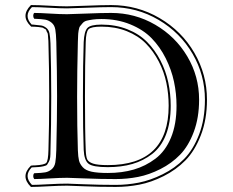

<svg xmlns="http://www.w3.org/2000/svg" viewBox="-20 -701 917 757"><path d="M287 -109Q288 -82 291.5 -68Q295 -54 306.5 -41.5Q318 -29 341.5 -24Q365 -19 405 -19Q461 -19 507.5 -32.5Q554 -46 593 -75.5Q632 -105 654 -158Q676 -211 676 -284Q676 -332 666 -379Q656 -426 633.5 -471Q611 -516 578 -550Q545 -584 493.5 -605Q442 -626 380 -626Q360 -626 346 -624Q332 -622 322 -619.5Q312 -617 305.5 -609.5Q299 -602 295.5 -597.5Q292 -593 290 -580.5Q288 -568 288 -561Q288 -554 287 -536Q284 -416 284 -320Q284 -197 287 -109ZM244 -645Q259 -645 319.5 -647.5Q380 -650 418 -650Q512 -650 592 -603.5Q672 -557 718.5 -478.5Q765 -400 765 -308Q765 -237 744 -181Q723 -125 690 -91Q657 -57 612.5 -34.5Q568 -12 524.5 -3.5Q481 5 436 5Q376 5 315.5 2.5Q255 0 245 0Q217 0 176.5 2.5Q136 5 115 5Q111 0 111 -7Q111 -14 115 -18Q145 -19 158.5 -21.5Q172 -24 183.5 -33.5Q195 -43 198 -60Q201 -77 202 -109Q205 -234 205 -321Q205 -412 202 -536Q201 -568 198 -585Q195 -602 183.5 -611.5Q172 -621 158.5 -623.5Q145 -626 115 -627Q111 -632 111 -639Q111 -646 115 -650Q137 -650 177 -647.5Q217 -645 244 -645ZM318 -110Q319 -83 324 -72.5Q329 -62 347 -56Q365 -50 405 -50Q645 -50 645 -284Q645 -330 636 -374Q627 -418 606 -458.5Q585 -499 555 -529.5Q525 -560 480 -578Q435 -596 380 -596Q339 -596 329 -585.5Q319 -575 318 -535Q315 -456 315 -320Q315 -182 318 -110ZM310 -110Q307 -184 307 -320Q307 -454 310 -535Q312 -577 324.5 -590.5Q337 -604 380 -604Q436 -604 482.5 -585.5Q529 -567 560 -535.5Q591 -504 612.5 -462.5Q634 -421 643.5 -376Q653 -331 653 -284Q653 -217 634 -169Q615 -121 580 -94Q545 -67 502 -54.5Q459 -42 405 -42Q346 -42 329 -55.5Q312 -69 310 -110ZM244 -676Q260 -676 321 -678.5Q382 -681 418 -681Q522 -681 609.5 -629.5Q697 -578 746.5 -492.5Q796 -407 796 -308Q796 -230 772 -168Q748 -106 711 -68.5Q674 -31 625 -6.5Q576 18 529.5 27Q483 36 436 36Q371 36 311.5 33.5Q252 31 245 31Q214 31 169.5 33.5Q125 36 104 36H102L101 35Q60 -6 101 -47L102 -48H103Q109 -49 119 -49Q155 -51 162.5 -59Q170 -67 171 -110Q174 -206 174 -321Q174 -430 171 -530Q171 -541 170 -548.5Q169 -556 169 -562.5Q169 -569 166 -573.5Q163 -578 162.5 -581.5Q162 -585 157 -587Q152 -589 151 -590.5Q150 -592 142 -593Q134 -594 131.5 -594.5Q129 -595 118 -595.5Q107 -596 103 -596L102 -597L101 -598Q60 -638 101 -680L102 -681H104Q131 -681 175 -678.5Q219 -676 244 -676ZM244 -668Q218 -668 174.5 -670.5Q131 -673 106 -673Q72 -639 105 -604Q107 -604 110 -604Q133 -602 142.5 -600.5Q152 -599 162 -591.5Q172 -584 175 -570Q178 -556 179 -530Q182 -431 182 -321Q182 -205 179 -109Q179 -92 178 -81.5Q177 -71 172.5 -63Q168 -55 165.5 -51.5Q163 -48 151.5 -45.5Q140 -43 132.5 -42.5Q125 -42 105 -41Q72 -7 106 28Q125 28 169.5 25.5Q214 23 245 23Q252 23 312 25.5Q372 28 436 28Q482 28 527.5 19Q573 10 621.5 -14Q670 -38 706 -74.5Q742 -111 765 -171Q788 -231 788 -308Q788 -405 739.5 -488.5Q691 -572 605.5 -622.5Q520 -673 418 -673Q383 -673 321.5 -670.5Q260 -668 244 -668Z"/></svg>

Font: Linux Libertine Initials O
Style: Initials
Weight: 400
Designer: Philipp H. Poll
Foundry: Philipp H. Poll
Version: Version 5.0.6